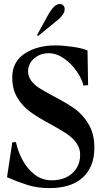

<svg xmlns="http://www.w3.org/2000/svg" viewBox="-20 -949 522 985"><path d="M16 -40 43 -219 62 -220Q71 -175 94.5 -130Q118 -85 156.5 -54.5Q195 -24 245 -24Q310 -24 349.5 -59Q389 -94 391 -149Q393 -185 373.5 -213Q354 -241 324 -261.5Q294 -282 241 -311Q177 -345 136 -374.5Q95 -404 68 -449.5Q41 -495 43 -559Q46 -636 109.5 -676Q173 -716 263 -716Q303 -716 352 -709Q401 -702 429 -690L432 -512L408 -510Q401 -543 374 -582.5Q347 -622 308.5 -649Q270 -676 229 -676Q187 -676 156 -650Q125 -624 124 -584Q124 -556 140.5 -534.5Q157 -513 182 -497Q207 -481 254 -456Q321 -421 364 -390.5Q407 -360 436.5 -308.5Q466 -257 464 -182Q461 -88 402 -36Q343 16 233 16Q171 16 118 -1Q65 -18 16 -40ZM170 -769 226 -871Q250 -914 270 -924Q290 -934 303 -923Q316 -912 310 -890Q304 -868 266 -838L175 -764Z"/></svg>

Font: RL Madena Variable
Style: Regular
Weight: 400
Designer: I Kadek Wantara Putra
Foundry: Roughlines ID
Version: Version 1.000;Glyphs 3.1.2 (3151)